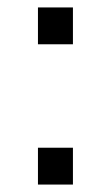

<svg xmlns="http://www.w3.org/2000/svg" viewBox="-20 -496 298 516"><path d="M82 -99H176V0H82ZM82 -476H176V-377H82Z"/></svg>

Font: Sora-SIA Light
Style: Regular
Weight: 300
Designer: Jonathan Barnbrook, Julián Moncada
Foundry: Barnbrook Fonts
Version: Version 2.000